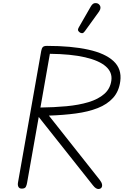

<svg xmlns="http://www.w3.org/2000/svg" viewBox="-20 -1227 804 1249"><path d="M121.5 0Q106 0 100 -11.2Q94 -22.5 97 -39.5L248 -895Q251 -912 258 -920.2Q265 -928.5 285.5 -928.5Q443.5 -928.5 554 -904.2Q664.5 -880 718.8 -829.2Q773 -778.5 762.5 -699Q754 -633 715.8 -590.5Q677.5 -548 615.5 -523.8Q553.5 -499.5 472.8 -488.8Q392 -478 298 -475L627.5 -58.5Q641.5 -41 643.8 -27.2Q646 -13.5 639.2 -5.5Q632.5 2.5 619.5 2.5Q613 2.5 604.2 -2.5Q595.5 -7.5 584.5 -21.5L232 -466L156.5 -39.5Q154 -23 148 -11.5Q142 0 121.5 0ZM243 -527.5Q332 -528.5 412.2 -536Q492.5 -543.5 555.8 -562.5Q619 -581.5 658.2 -615.8Q697.5 -650 704.5 -704Q711.5 -757 668.2 -795Q625 -833 533.8 -854.2Q442.5 -875.5 304.5 -877ZM500.5 -1015Q492.5 -1020 488.5 -1027.5Q484.5 -1035 493.5 -1050.5L570.5 -1184.5Q583 -1206 598.2 -1206.8Q613.5 -1207.5 622.5 -1200Q634 -1189.5 633.5 -1176.8Q633 -1164 624.5 -1152L532 -1024Q523 -1011.5 515.2 -1011.2Q507.5 -1011 500.5 -1015Z"/></svg>

Font: Edu VIC WA NT Hand
Style: Regular
Weight: 400
Designer: Tina and Corey Anderson, Eben Sorkin, Mirko Velimirovic
Foundry: Google for Education
Version: Version 1.000